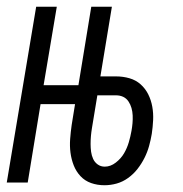

<svg xmlns="http://www.w3.org/2000/svg" viewBox="-21 -540 541 568"><path d="M288 8Q267 8 248.5 1.5Q230 -5 217 -19Q204 -33 197 -51Q190 -69 187.5 -88.5Q185 -108 186.5 -128.5Q188 -149 191 -170L201 -232H99L61 0H-1L86 -520H147L108 -288H211L249 -520H310L276 -314H322Q343 -314 362 -308.5Q381 -303 395 -290.5Q409 -278 417.5 -261Q426 -244 429.5 -224.5Q433 -205 432 -184.5Q431 -164 428 -144Q425 -126 420 -108Q415 -90 406.5 -73Q398 -56 386 -40.5Q374 -25 358 -13.5Q342 -2 324 3Q306 8 288 8ZM289 -47Q306 -47 321.5 -59Q337 -71 346 -86.5Q355 -102 360 -119Q365 -136 368 -153Q370 -164 371 -175.5Q372 -187 371.5 -198.5Q371 -210 368 -220.5Q365 -231 359 -240Q353 -249 343.5 -253.5Q334 -258 322 -258H267L251 -161Q249 -149 248 -137.5Q247 -126 247 -114Q247 -102 248.5 -91Q250 -80 254.5 -70Q259 -60 268 -53.5Q277 -47 289 -47Z"/></svg>

Font: Iosevka SS04 Light
Style: Italic
Weight: 300
Italic angle: -9°
Monospace: yes
Designer: Belleve Invis
Foundry: Belleve Invis
Version: Version 19.0.0; ttfautohint (v1.8.4)